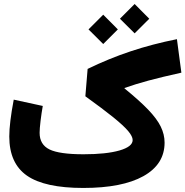

<svg xmlns="http://www.w3.org/2000/svg" viewBox="-20 -929 916 949"><path d="M47.9 -436.5 191.4 -405.3Q185.1 -369.6 180.4 -331.1Q175.8 -292.5 175.8 -272.5Q175.8 -214.4 224.6 -190.4Q273.4 -166.5 393.1 -166.5Q505.4 -166.5 570.6 -185.3Q635.7 -204.1 635.7 -236.8Q635.7 -254.9 613.3 -281.5Q590.8 -308.1 539.8 -349.4Q488.8 -390.6 401.9 -453.1L413.1 -588.4Q518.1 -639.6 626 -675.5Q733.9 -711.4 854.5 -735.4L876.5 -569.8Q779.3 -548.3 714.4 -530.8Q649.4 -513.2 595.2 -494.1L595.7 -491.7Q668.5 -432.6 711.9 -387.5Q755.4 -342.3 774.4 -303.5Q793.5 -264.6 793.5 -224.1Q793.5 -116.7 688.7 -58.3Q584 0 391.6 0Q200.7 0 113.3 -60.8Q25.9 -121.6 25.9 -254.4Q25.9 -320.8 47.9 -436.5ZM572.8 -836.4 645.5 -909.2 717.8 -836.4 645.5 -764.2ZM417.5 -783.7 490.2 -856.4 562.5 -783.7 490.2 -711.4Z"/></svg>

Font: Estedad-FD ExtraBold
Style: Regular
Weight: 800
Designer: Amin Abedi
Version: Version 7.3